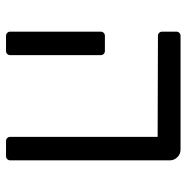

<svg xmlns="http://www.w3.org/2000/svg" viewBox="-11 -608 619 637"><g transform="rotate(90 298.5 -289.5)"><path d="M434 -14V-503L99 -504Q93 -504 89 -508Q85 -512 85 -518V-565Q85 -571 89 -575Q93 -579 99 -579H476Q491 -579 501.5 -568.5Q512 -558 512 -543V-14Q512 -8 508 -4Q504 0 498 0H448Q442 0 438 -4Q434 -8 434 -14ZM85 -14V-314Q85 -320 89 -324Q93 -328 99 -328H149Q155 -328 159 -324Q163 -320 163 -314V-14Q163 -8 159 -4Q155 0 149 0H99Q93 0 89 -4Q85 -8 85 -14Z"/></g></svg>

Font: Miriam Libre
Style: Regular
Weight: 400
Version: Version 1.000